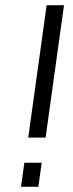

<svg xmlns="http://www.w3.org/2000/svg" viewBox="-20 -721 280 741"><path d="M156 -190H89L160 -701H227ZM128 0H61L74 -93H141Z"/></svg>

Font: Gudea
Style: Italic
Weight: 400
Version: Version 1.002